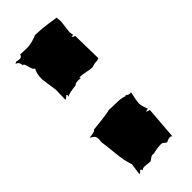

<svg xmlns="http://www.w3.org/2000/svg" viewBox="-259 -896 904 904"><g transform="rotate(-45 193.0 -443.5)"><path d="M297.9 -556.6 276.4 -550.8Q267.1 -550.8 241.2 -556.2Q215.3 -561.5 200.2 -561.5L202.6 -554.2L185.5 -555.2Q166.5 -555.2 160.6 -546.9Q116.7 -543 98.1 -533.2L102.1 -541.5L96.2 -545.9Q86.9 -534.2 79.1 -532.7L80.6 -598.6L69.3 -678.2Q69.3 -717.8 82.5 -738.3Q73.2 -738.8 66.9 -764.4Q60.5 -790 55.2 -790Q53.2 -790 52.2 -789.1Q51.3 -814.5 31.7 -818.4L42.5 -824.2Q57.1 -820.8 62.5 -820.8Q75.7 -820.8 79.1 -834.5Q107.9 -833 125 -833Q142.1 -833 165.5 -839.8Q189 -846.7 192.9 -850.1Q247.1 -847.7 274.7 -843Q302.2 -838.4 323.2 -835.9Q325.2 -817.4 325.2 -809.1L317.9 -745.6Q317.9 -734.9 321.3 -722.7L317.9 -723.6Q316.4 -723.6 313 -722.7Q309.6 -721.7 309.1 -721.7Q316.4 -714.4 324.2 -712.9L327.1 -561.5Q314.5 -556.6 297.9 -556.6ZM153.8 -44.4 120.1 -47.9Q104 -47.9 100.1 -36.6L102.1 -44.4L93.8 -51.8Q87.4 -39.6 77.6 -39.6L85.9 -98.1Q72.8 -130.9 66.9 -192.4Q61 -253.9 57.6 -271.5L59.6 -293Q59.6 -309.6 46.9 -317.4L33.7 -325.2Q36.6 -326.7 54 -329.1Q71.3 -331.5 74.7 -338.9Q81.1 -338.9 132.8 -345.2Q184.6 -351.6 189 -355Q197.8 -353.5 234.6 -353.3Q271.5 -353 291 -345.2L294.4 -347.7Q305.7 -338.9 313 -338.9Q320.3 -338.9 322.3 -339.8Q311.5 -291.5 311.5 -275.6Q311.5 -259.8 324.2 -226.6L318.8 -229Q313 -225.6 307.1 -225.6Q318.8 -218.3 326.2 -218.3L313.5 -55.2L308.1 -60.1L297.9 -61Q293 -61 276.4 -52.7Q271 -54.7 264.4 -61Q257.8 -67.4 248.5 -67.4Q229 -67.4 197.3 -61L202.6 -59.6L184.6 -60.1Q178.2 -60.1 168.9 -52.2Q159.7 -44.4 153.8 -44.4Z"/></g></svg>

Font: Butcherman Caps
Style: Regular
Weight: 400
Version: Version 001.003